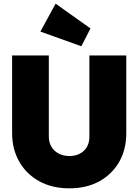

<svg xmlns="http://www.w3.org/2000/svg" viewBox="-20 -1014 754 1046"><path d="M358 12Q264 12 194 -26.5Q124 -65 85 -133Q46 -201 46 -289V-712H246V-271Q246 -237 261 -213Q276 -189 301.5 -176.5Q327 -164 358 -164Q390 -164 414.5 -176.5Q439 -189 453 -212.5Q467 -236 467 -270V-712H668V-288Q668 -200 629.5 -132.5Q591 -65 521.5 -26.5Q452 12 358 12ZM423 -762 200 -842 283 -994 473 -859Z"/></svg>

Font: Outfit Thin Black
Style: Regular
Weight: 900
Version: Version 1.100;gftools[0.9.27]